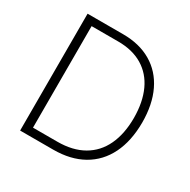

<svg xmlns="http://www.w3.org/2000/svg" viewBox="-159 -856 995 1006"><g transform="rotate(30 339.0 -353.5)"><path d="M89.8 0V-707H304.7Q403.8 -707 475.3 -665Q546.9 -623 585 -543.9Q623 -464.8 623 -355.5Q622.6 -244.1 583.3 -164.3Q543.9 -84.5 469.2 -42.2Q394.5 0 290 0ZM288.1 -46.9Q379.9 -46.9 443.8 -83.5Q507.8 -120.1 540.5 -189.5Q573.2 -258.8 573.2 -355.5Q572.8 -450.7 541.3 -519.3Q509.8 -587.9 449 -624.5Q388.2 -661.1 301.8 -661.1H140.6V-46.9Z"/></g></svg>

Font: Pretendard Std ExtraLight
Style: Regular
Weight: 200
Designer: Base glyphs from Inter by Rasmus Andersson; Hangeul glyphs from Noto Sans CJK(Source Han Sans) by Jang Soo-young and Kan
Foundry: Kil Hyung-jin
Version: Version 1.309